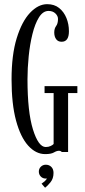

<svg xmlns="http://www.w3.org/2000/svg" viewBox="-20 -730 410 922"><path d="M197 10Q152 10 115.2 -30.8Q78.5 -71.5 57 -151.2Q35.5 -231 35.5 -349Q35.5 -466 60.2 -546.5Q85 -627 124.2 -668.5Q163.5 -710 206.5 -710Q241 -710 264 -691.5Q287 -673 299 -643.5Q311 -614 311 -580Q311 -529.5 276 -529.5Q258.5 -529.5 249.5 -542Q240.5 -554.5 240.5 -574Q240.5 -593 249.5 -605Q258.5 -617 258.5 -639Q258.5 -653.5 246 -665.5Q233.5 -677.5 213 -677.5Q186.5 -677.5 167.2 -646.8Q148 -616 135.8 -566.5Q123.5 -517 117.8 -459.8Q112 -402.5 112 -349Q112 -193 138.2 -108.5Q164.5 -24 199.5 -24Q213 -24 223 -28.8Q233 -33.5 237.5 -38.5V-283H194V-316.5H351.5V-283H307V0H276.5Q276 -1.5 272.2 -3.8Q268.5 -6 263 -6Q252.5 -6 239 2Q225.5 10 197 10ZM196.5 171.5 179.5 152Q184 149.5 193.8 141.2Q203.5 133 205 126Q204 127.5 199.5 127.5Q185.5 127.5 176 117.8Q166.5 108 166.5 94Q166.5 80 176.2 70.5Q186 61 200 61Q216 61 226.5 71.5Q237 82 237 100.5Q237 127.5 222.5 145.2Q208 163 196.5 171.5Z"/></svg>

Font: Imbue 10pt
Style: Regular
Weight: 400
Designer: Tyler Finck
Foundry: Etcetera Type Company
Version: Version 1.102; ttfautohint (v1.8.3)